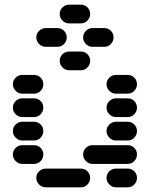

<svg xmlns="http://www.w3.org/2000/svg" viewBox="-20 -810 640 820"><path d="M435 -50Q435 -34 447 -22Q459 -10 475 -10H525Q542 -10 553.5 -22Q565 -34 565 -50Q565 -67 553.5 -78.5Q542 -90 525 -90H475Q459 -90 447 -78.5Q435 -67 435 -50ZM135 -50Q135 -34 147 -22Q159 -10 175 -10H325Q342 -10 353.5 -22Q365 -34 365 -50Q365 -67 353.5 -78.5Q342 -90 325 -90H175Q159 -90 147 -78.5Q135 -67 135 -50ZM335 -150Q335 -134 347 -122Q359 -110 375 -110H525Q542 -110 553.5 -122Q565 -134 565 -150Q565 -167 553.5 -178.5Q542 -190 525 -190H375Q359 -190 347 -178.5Q335 -167 335 -150ZM35 -150Q35 -134 47 -122Q59 -110 75 -110H125Q142 -110 153.5 -122Q165 -134 165 -150Q165 -167 153.5 -178.5Q142 -190 125 -190H75Q59 -190 47 -178.5Q35 -167 35 -150ZM435 -250Q435 -234 447 -222Q459 -210 475 -210H525Q542 -210 553.5 -222Q565 -234 565 -250Q565 -267 553.5 -278.5Q542 -290 525 -290H475Q459 -290 447 -278.5Q435 -267 435 -250ZM35 -250Q35 -234 47 -222Q59 -210 75 -210H125Q142 -210 153.5 -222Q165 -234 165 -250Q165 -267 153.5 -278.5Q142 -290 125 -290H75Q59 -290 47 -278.5Q35 -267 35 -250ZM435 -350Q435 -334 447 -322Q459 -310 475 -310H525Q542 -310 553.5 -322Q565 -334 565 -350Q565 -367 553.5 -378.5Q542 -390 525 -390H475Q459 -390 447 -378.5Q435 -367 435 -350ZM35 -350Q35 -334 47 -322Q59 -310 75 -310H125Q142 -310 153.5 -322Q165 -334 165 -350Q165 -367 153.5 -378.5Q142 -390 125 -390H75Q59 -390 47 -378.5Q35 -367 35 -350ZM435 -450Q435 -434 447 -422Q459 -410 475 -410H525Q542 -410 553.5 -422Q565 -434 565 -450Q565 -467 553.5 -478.5Q542 -490 525 -490H475Q459 -490 447 -478.5Q435 -467 435 -450ZM35 -450Q35 -434 47 -422Q59 -410 75 -410H125Q142 -410 153.5 -422Q165 -434 165 -450Q165 -467 153.5 -478.5Q142 -490 125 -490H75Q59 -490 47 -478.5Q35 -467 35 -450ZM235 -550Q235 -534 247 -522Q259 -510 275 -510H325Q342 -510 353.5 -522Q365 -534 365 -550Q365 -567 353.5 -578.5Q342 -590 325 -590H275Q259 -590 247 -578.5Q235 -567 235 -550ZM335 -650Q335 -634 347 -622Q359 -610 375 -610H425Q442 -610 453.5 -622Q465 -634 465 -650Q465 -667 453.5 -678.5Q442 -690 425 -690H375Q359 -690 347 -678.5Q335 -667 335 -650ZM135 -650Q135 -634 147 -622Q159 -610 175 -610H225Q242 -610 253.5 -622Q265 -634 265 -650Q265 -667 253.5 -678.5Q242 -690 225 -690H175Q159 -690 147 -678.5Q135 -667 135 -650ZM235 -750Q235 -734 247 -722Q259 -710 275 -710H325Q342 -710 353.5 -722Q365 -734 365 -750Q365 -767 353.5 -778.5Q342 -790 325 -790H275Q259 -790 247 -778.5Q235 -767 235 -750Z"/></svg>

Font: Matrix Sans Raster
Style: Regular
Weight: 400
Designer: Brad Neil
Version: Version 1.100